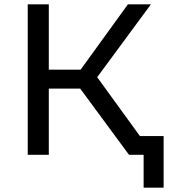

<svg xmlns="http://www.w3.org/2000/svg" viewBox="-20 -720 795 893"><path d="M353 -308H207V0H109V-700H207V-396H355L575 -700H682L432 -361L694 0H580ZM741 -87V153H648V0H580V-87Z"/></svg>

Font: APTA Sans Medium
Style: Bold
Weight: 500
Version: Version 7.200